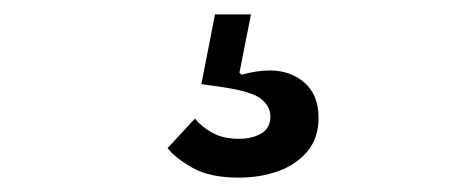

<svg xmlns="http://www.w3.org/2000/svg" viewBox="-20 -40 640 267"><path d="M312 207Q272 207 248 193.5Q224 180 213 166L251 125Q260 136 275 144.5Q290 153 312 153Q331 153 343.5 145.5Q356 138 356 122Q356 108 343 97.5Q330 87 288 81L260 77L279 -20H329L313 61L316 64Q326 61 336 59.5Q346 58 355 58Q384 58 403.5 75Q423 92 423 124Q423 152 407.5 170.5Q392 189 367 198Q342 207 312 207Z"/></svg>

Font: IBM Plex Sans Var
Style: Regular
Weight: 400
Designer: Mike Abbink, Paul van der Laan, Pieter van Rosmalen
Foundry: Bold Monday
Version: Version 3.000